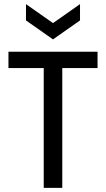

<svg xmlns="http://www.w3.org/2000/svg" viewBox="-20 -911 514 931"><path d="M192 0V-660H282V0ZM21 -581V-660H453V-581ZM106 -891 237 -799 368 -891V-812L237 -720L106 -812Z"/></svg>

Font: Bricolage Grotesque SemiCondensed
Style: Regular
Weight: 400
Width: 4
Designer: Mathieu Triay
Foundry: Atelier Triay
Version: Version 1.001;gftools[0.9.33.dev8+g029e19f]